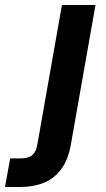

<svg xmlns="http://www.w3.org/2000/svg" viewBox="-132 -532 425 772"><path d="M-112 220 -91 105H-51Q-18 105 -2.5 92Q13 79 18 50L117 -512H252L153 49Q142 111 114 148.5Q86 186 44 203Q2 220 -51 220Z"/></svg>

Font: DM Sans 12pt
Style: Bold Italic
Weight: 700
Italic angle: -10°
Version: Version 4.004;gftools[0.9.30]